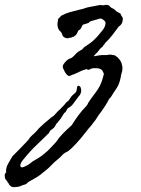

<svg xmlns="http://www.w3.org/2000/svg" viewBox="-250 -406 582 792"><path d="M136.7 -173.8Q147.5 -175.8 159.7 -177.7Q171.9 -179.7 185.5 -178.7Q192.4 -178.7 198.2 -180.2Q204.6 -181.6 211.9 -179.7Q215.8 -178.7 218.3 -178.7Q220.7 -178.7 223.6 -177.7Q225.1 -177.2 227.5 -174.8Q228.5 -173.8 233.4 -170.9Q247.1 -158.2 251.5 -145Q255.9 -131.8 254.9 -121.1Q254.9 -116.2 253.4 -110.4Q252 -104.5 250 -98.6Q249 -92.8 247.6 -85.4Q246.1 -78.1 244.1 -71.3Q240.2 -57.6 233.9 -46.9Q227.5 -36.1 219.7 -25.4L210.4 -10.3Q206.5 -3.4 200.2 2Q192.4 17.6 184.1 30.3Q175.8 43 167 55.7Q157.2 66.9 150.9 78.1Q144.5 89.4 134.8 100.6Q126 113.3 118.2 121.1Q115.7 123.5 113.8 126.2Q111.8 128.9 109.9 131.3Q107.9 133.8 106 136.5Q104 139.2 101.6 141.6Q93.8 152.3 85 162.6Q76.2 172.9 67.4 182.6Q57.6 193.4 48.8 202.1Q40 210.9 29.3 218.8Q15.6 224.1 6.8 233.9Q-2.4 244.1 -13.7 252.9Q-28.8 265.1 -38.6 275.9Q-48.3 286.6 -63.5 298.8L-73.2 306.2Q-78.1 309.6 -83 314.5Q-91.3 320.3 -97.9 324.7Q-104.5 329.1 -109.9 331.5Q-119.1 336.4 -129.9 342.8Q-134.8 345.7 -136.7 348.1Q-138.7 350.6 -142.6 353.5Q-146.5 355 -153.3 356.9Q-158.7 358.4 -163.1 360.4Q-169.4 364.3 -184.8 365.7Q-200.2 367.2 -205.1 362.3Q-211.9 356.9 -212.4 355.5L-213.9 351.6Q-215.8 349.1 -217.5 346.7Q-219.2 344.2 -220.7 341.8Q-223.1 337.4 -228.5 332Q-230.5 324.7 -230.5 316.9Q-230.5 309.1 -224.6 305.7Q-226.6 286.6 -216.8 270Q-207 253.9 -199.2 239.3Q-182.6 222.7 -166.5 206.1Q-150.4 189.5 -133.8 171.9Q-127.4 160.6 -116.7 151.4Q-111.3 147 -106.4 142.1Q-101.6 137.2 -96.7 131.8Q-91.8 125 -83.5 117.7Q-79.6 114.3 -75.9 110.8Q-72.3 107.4 -68.4 103.5L-44.9 84Q-39.1 78.1 -33.7 75.2Q-28.3 72.3 -22.5 65.4Q-12.2 53.2 -6.3 48.3Q-2.9 45.9 -0.2 43Q2.4 40 4.9 37.1Q17.6 24.9 20.5 20Q23.9 14.2 31.2 10.7Q36.6 4.4 40 -1.5Q43 -6.8 49.8 -13.7Q51.3 -15.1 57.1 -20Q62 -23.9 64.5 -28.3Q65.9 -31.7 66.9 -39.1Q67.4 -42 67.9 -44.9Q68.4 -47.9 69.3 -50.8Q74.7 -53.7 77.1 -51.3Q80.1 -48.3 82 -46.9Q90.8 -24.4 73.2 -6.8Q61.5 8.3 52.7 21Q43.9 33.7 30.3 40Q28.3 42.5 26.6 45.2Q24.9 47.9 23.4 51.3Q20.5 57.6 14.6 60.5Q8.8 70.3 3.4 78.6Q-2 86.9 -8.8 94.7Q-11.2 99.1 -15.6 102.5Q-19 105.5 -21.5 112.3Q-26.9 122.1 -35.2 127Q-44.4 132.3 -47.9 142.6Q-61.5 156.2 -80.6 174.3Q-99.6 192.4 -109.9 202.6Q-124 216.8 -135.7 230.5Q-147.5 244.1 -156.2 254.9Q-168.5 271.5 -165.8 280Q-163.1 288.6 -146.5 280.3Q-132.8 273.9 -128.4 270Q-123 265.6 -115.2 259.8Q-101.6 252 -88.9 244.1Q-76.2 236.3 -64.5 225.6Q-51.8 215.8 -41.5 204.1Q-31.2 192.4 -19.5 180.7Q-5.9 160.2 11.2 143.1Q28.3 126 45.9 110.4Q60.5 86.9 74.7 67.9Q88.9 48.8 105.5 32.2Q110.8 26.9 114.3 17.6Q118.7 10.7 123.3 4.2Q127.9 -2.4 132.8 -8.8Q137.7 -15.1 142.8 -22.2Q147.9 -29.3 153.3 -37.1Q163.1 -51.8 168.5 -66.9Q173.8 -82 178.7 -101.6Q175.3 -107.4 174.8 -109.4Q174.3 -112.3 171.9 -115.2Q166 -123 151.4 -124.5Q136.7 -126 127 -123L117.7 -118.7Q113.3 -116.2 108.4 -121.1Q94.2 -118.2 81.5 -111.8Q70.3 -106 54.7 -99.6Q51.3 -98.6 47.9 -97.4Q44.4 -96.2 41 -94.2Q34.2 -90.3 28.3 -95.7Q24.4 -98.6 20 -105.5Q15.6 -112.3 13.7 -117.2Q11.7 -120.1 9.8 -125.5Q7.8 -130.9 9.8 -136.7Q11.7 -141.6 18.1 -148.9Q24.4 -156.2 28.3 -159.2Q31.7 -161.6 36.1 -163.6L44.9 -167Q48.3 -168.9 54.7 -175.3L64.5 -185.5Q72.3 -193.4 81.5 -197.8Q90.8 -202.1 95.7 -210Q105.5 -217.3 119.6 -226.6Q132.3 -234.9 144.5 -248Q148.4 -252 149.9 -253.9Q151.4 -255.9 155.3 -259.8L173.3 -281.7Q183.6 -293.9 185.5 -310.5Q186.5 -315.4 179.2 -321.8Q171.9 -328.1 168 -329.1Q162.6 -330.1 159.2 -328.6Q154.8 -326.7 151.4 -326.2Q144.5 -324.2 137.7 -322.3Q130.9 -320.3 124 -318.4Q121.1 -317.4 119.1 -315.4Q117.2 -313.5 115.2 -311.5Q109.4 -309.6 105.7 -308.3Q102.1 -307.1 100.6 -306.6Q99.1 -306.2 97.2 -305.7Q95.2 -305.2 92.8 -304.7Q88.9 -300.8 87.4 -296.4Q85.9 -291.5 83 -288.1Q80.6 -283.7 77.6 -282.7Q74.7 -281.7 72.3 -278.3Q67.4 -265.6 63.5 -262.2Q59.6 -258.8 54.7 -254.9Q50.8 -254.9 46.4 -252Q41.5 -249 38.1 -251Q31.2 -246.1 21 -249.5Q10.7 -252.9 7.8 -259.8Q5.4 -271 -2 -277.3Q-9.3 -283.7 -11.7 -294.9Q-13.7 -302.7 -12.7 -311Q-11.7 -319.3 -9.8 -329.1Q-4.9 -332 -3.4 -334.5Q-2 -336.9 2 -340.8Q19.5 -350.6 38.6 -356Q57.6 -361.3 78.1 -366.2Q83.5 -367.2 88.6 -368.4Q93.8 -369.6 98.6 -371.6Q103.5 -373.5 108.4 -374.8Q113.3 -376 118.2 -377L141.1 -381.3Q146.5 -382.3 152.6 -383.5Q158.7 -384.8 165 -385.7Q172.4 -382.8 181.6 -385.3Q190.4 -387.2 198.2 -383.8Q200.7 -383.3 203.1 -379.9Q205.1 -377 208 -375Q210.4 -373 214.4 -371.6Q218.3 -370.1 220.7 -368.2Q231.9 -356.9 237.3 -355Q240.2 -354 242.9 -352.3Q245.6 -350.6 248 -348.6Q248.5 -343.3 252 -339.4Q254.9 -335.9 256.8 -331.1Q256.8 -306.2 240.2 -296.9Q226.6 -278.3 213.4 -261.2Q200.2 -244.1 183.6 -228.5Q181.2 -223.1 178.2 -220.7Q175.3 -218.3 172.9 -212.9Q167 -210 162.1 -203.6Q159.7 -200.2 157.2 -197.3Q154.8 -194.3 152.3 -191.4Q148.9 -187 144 -182.6Q139.6 -179.2 136.7 -173.8Z"/></svg>

Font: Taprom
Style: Regular
Weight: 400
Designer: Danh Hong
Version: Version 8.002; ttfautohint (v1.8.3)